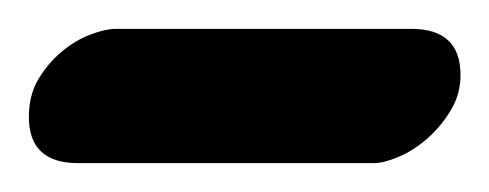

<svg xmlns="http://www.w3.org/2000/svg" viewBox="-44 -741 339 133"><path d="M10 -628Q-24 -628 -24 -660Q-24 -675 -17.5 -686Q-11 -697 -1.5 -705Q8 -713 18.5 -717Q29 -721 36 -721H241Q275 -721 275 -689Q275 -676 268.5 -665Q262 -654 252.5 -645.5Q243 -637 232.5 -632.5Q222 -628 215 -628Z"/></svg>

Font: Discipuli Britannica Bold
Style: Regular
Weight: 700
Designer: Peter Wiegel
Foundry: Peter Wiegel
Version: Version 0.001 2009